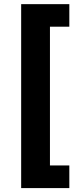

<svg xmlns="http://www.w3.org/2000/svg" viewBox="-20 -791 410 948"><path d="M84.5 137.7V-770.5H322.3V-659.2H226.6V25.9H322.3V137.7Z"/></svg>

Font: Inter 17pt
Style: Bold
Weight: 700
Version: Version 4.001;git-66647c0bb